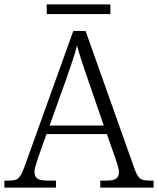

<svg xmlns="http://www.w3.org/2000/svg" viewBox="-22 -855 720 875"><path d="M-2 0V-32H19Q40 -32 51.5 -36.5Q63 -41 71.5 -55Q80 -69 90 -96L312 -714H368L592 -83Q604 -51 616.5 -41.5Q629 -32 661 -32H678V0H435V-32H463Q496 -32 508 -41.5Q520 -51 520 -71Q520 -83 513.5 -103.5Q507 -124 503 -136L465 -244H190L153 -140Q149 -127 142 -105.5Q135 -84 135 -71Q135 -51 148 -41.5Q161 -32 196 -32H233V0ZM204 -283H451L382 -483Q367 -525 352.5 -569.5Q338 -614 329 -648Q322 -618 307.5 -575.5Q293 -533 279 -492ZM191 -791V-835H481V-791Z"/></svg>

Font: Noto Serif Myanmar Light
Style: Regular
Weight: 300
Designer: Ben Mitchell and the Monotype Design Team
Foundry: Monotype Imaging Inc.
Version: Version 2.106; ttfautohint (v1.8.4.7-5d5b)